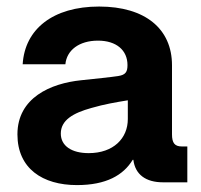

<svg xmlns="http://www.w3.org/2000/svg" viewBox="-20 -546 603 575"><path d="M210.4 8.3C298.3 8.3 349.6 -21.5 377.4 -67.4H379.4C384.8 -23.4 416.5 0 468.3 0H541V-107.4H524.4C503.4 -107.4 495.1 -117.7 495.1 -143.6V-350.6C495.1 -459.5 415 -526.4 276.9 -526.4C138.2 -526.4 54.2 -458.5 47.9 -353.5H175.8C179.7 -395.5 216.8 -424.3 273.4 -424.3C328.6 -424.3 361.8 -395.5 361.8 -351.1C361.8 -331.1 356.4 -321.8 334.5 -318.4C308.6 -314.5 268.6 -310.5 223.1 -305.7C131.8 -296.4 32.2 -253.4 32.2 -143.6C32.2 -41.5 107.4 8.3 210.4 8.3ZM245.6 -87.4C194.8 -87.4 162.1 -108.9 162.1 -146C162.1 -186 198.7 -207.5 253.9 -222.7C292.5 -233.9 326.7 -239.7 362.8 -245.6V-189.5C362.8 -131.8 319.8 -87.4 245.6 -87.4Z"/></svg>

Font: Raveo Display Display SemiBold
Style: Regular
Weight: 600
Designer: Jakub Foglar, Rasmus Andersson (Inter)
Foundry: Jakubfoglar.com
Version: Version 1.100;Glyphs 3.2.3 (3260)